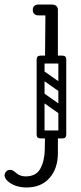

<svg xmlns="http://www.w3.org/2000/svg" viewBox="-50 -520 358 849"><path d="M149 -252 151 -477Q151 -487 158.5 -493.5Q166 -500 178 -500Q192 -500 199 -493.5Q206 -487 206 -477V-252ZM205 -476Q203 -463 196 -459Q192 -452 171 -452H120Q108 -452 101 -459Q95 -465 95 -476Q95 -488 101 -493Q108 -500 120 -500H171Q182 -500 188 -498.5Q194 -497 195 -495Q199 -491 202 -486Q205 -481 205 -476ZM206 77V157Q206 225 169 267Q132 309 67 309Q42 309 19.5 301.5Q-3 294 -21 276Q-25 271 -27 266Q-29 261 -30 257Q-30 244 -20 236Q-14 231 -6 231Q7 231 19 243Q38 260 63 260Q110 260 128.5 225.5Q147 191 148 142L149 77ZM112 -257Q112 -274 129 -274H226Q243 -274 243 -257Q243 -239 227 -239H129Q122 -239 117 -243.5Q112 -248 112 -257ZM112 74Q112 57 129 57H226Q243 57 243 74Q243 92 227 92H129Q122 92 117 87.5Q112 83 112 74ZM118 -106Q128 -119 141 -110L235 -44Q249 -35 238 -19Q228 -6 215 -15L121 -81Q116 -85 114.5 -92Q113 -99 118 -106ZM118 -204Q128 -217 141 -208L235 -142Q249 -133 238 -117Q228 -104 215 -113L121 -179Q116 -183 114.5 -190Q113 -197 118 -204ZM225 92Q208 92 208 75V-257Q208 -274 225 -274Q243 -274 243 -258V74Q243 92 225 92ZM129 92Q112 92 112 75V-257Q112 -274 129 -274Q147 -274 147 -258V74Q147 92 129 92Z"/></svg>

Font: Agu Display
Style: Regular
Weight: 400
Designer: Oluwaseun Badejo
Version: Version 1.103